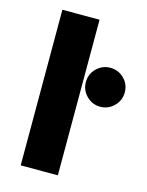

<svg xmlns="http://www.w3.org/2000/svg" viewBox="-108 -771 641 838"><g transform="rotate(15 212.5 -351.5)"><path d="M68.4 0V-703.1H236.3V0ZM336.9 -336.9Q300.8 -336.9 274.9 -362.8Q249 -388.7 249 -424.8Q249 -461.9 274.9 -487.3Q300.8 -512.7 336.9 -512.7Q373 -512.7 398.9 -487.3Q424.8 -461.9 424.8 -424.8Q424.8 -388.7 398.9 -362.8Q373 -336.9 336.9 -336.9Z"/></g></svg>

Font: Sen ExtraBold
Style: Regular
Weight: 800
Version: Version 2.000;gftools[0.9.31]